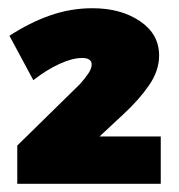

<svg xmlns="http://www.w3.org/2000/svg" viewBox="-20 -807 436 467"><path d="M174 -602Q185 -614 194 -627Q203 -640 203 -650Q203 -658 197 -662Q191 -666 180 -666Q156 -666 124.5 -651.5Q93 -637 61 -612L3 -720Q52 -752 102 -769.5Q152 -787 205 -787Q274 -787 320.5 -755.5Q367 -724 367 -672Q367 -635 342.5 -599.5Q318 -564 280 -529L222 -475H371V-360H22V-453Z"/></svg>

Font: Alexandria Black
Style: Regular
Weight: 900
Designer: Mohamed Gaber
Foundry: Kief Type Foundry
Version: Version 5.100